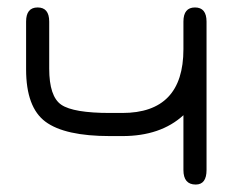

<svg xmlns="http://www.w3.org/2000/svg" viewBox="-20 -488 649 515"><path d="M275 -185H308Q472 -185 472 -356V-430Q472 -468 503 -468Q534 -468 534 -430V-32Q534 7 505 7Q472 7 472 -32V-179Q411 -123 308 -123H275Q154 -123 102 -161.5Q50 -200 50 -302V-430Q50 -468 81 -468Q112 -468 112 -430V-304Q112 -229 144.5 -207Q177 -185 275 -185Z"/></svg>

Font: Jura Medium
Style: Regular
Weight: 500
Designer: Daniel Johnson, Alexei Vanyashin
Foundry: Daniel Johnson
Version: Version 5.103